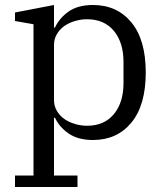

<svg xmlns="http://www.w3.org/2000/svg" viewBox="-20 -548 653 768"><path d="M40 154H114V-451L40 -464V-498L196 -528V-438H200Q217 -475 254 -501.5Q291 -528 352 -528Q448 -528 505.5 -458.5Q563 -389 563 -258Q563 -127 505.5 -57.5Q448 12 352 12Q292 12 254.5 -14Q217 -40 200 -77H196V154H290V200H40ZM328 -45Q397 -45 435.5 -91.5Q474 -138 474 -216V-300Q474 -378 435.5 -424.5Q397 -471 328 -471Q304 -471 280 -464Q256 -457 237.5 -444Q219 -431 207.5 -411.5Q196 -392 196 -368V-148Q196 -124 207.5 -104.5Q219 -85 237.5 -72Q256 -59 280 -52Q304 -45 328 -45Z"/></svg>

Font: IBM Plex Serif
Style: Regular
Weight: 400
Designer: Mike Abbink, Paul van der Laan, Pieter van Rosmalen
Foundry: Bold Monday
Version: Version 3.001